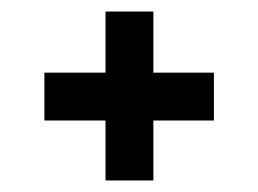

<svg xmlns="http://www.w3.org/2000/svg" viewBox="-20 -392 448 333"><path d="M163 -79V-372H246V-79ZM57 -183V-266H351V-183Z"/></svg>

Font: Darker Grotesque Light ExtraBold
Style: Regular
Weight: 800
Version: Version 1.000;gftools[0.9.28]